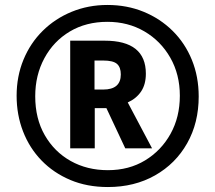

<svg xmlns="http://www.w3.org/2000/svg" viewBox="-20 -810 868 774"><path d="M415 -56Q331 -56 263.5 -84.5Q196 -113 147.5 -163Q99 -213 73 -280Q47 -347 47 -424Q47 -502 74.5 -569Q102 -636 152 -685.5Q202 -735 269 -762.5Q336 -790 413 -790Q492 -790 559 -762.5Q626 -735 676 -685.5Q726 -636 753.5 -568.5Q781 -501 781 -421Q781 -315 734.5 -232.5Q688 -150 605 -103Q522 -56 415 -56ZM415 -124Q500 -124 565 -163.5Q630 -203 667.5 -270.5Q705 -338 705 -424Q705 -510 666.5 -577.5Q628 -645 562 -683.5Q496 -722 413 -722Q327 -722 261.5 -683Q196 -644 159 -575.5Q122 -507 122 -422Q122 -332 160.5 -265Q199 -198 265 -161Q331 -124 415 -124ZM263 -212V-646H402Q568 -646 568 -513Q568 -470 549 -441.5Q530 -413 495 -397L593 -212H485L409 -374H362V-212ZM396 -449Q467 -449 467 -510Q467 -539 451.5 -552.5Q436 -566 396 -566H361V-449Z"/></svg>

Font: Noto Sans Malayalam UI Condensed ExtraBold
Style: Regular
Weight: 800
Width: 3
Designer: Jelle Bosma - Monotype Design Team
Foundry: Monotype Imaging Inc.
Version: Version 2.104; ttfautohint (v1.8.4.7-5d5b)